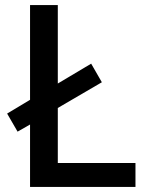

<svg xmlns="http://www.w3.org/2000/svg" viewBox="-20 -734 579 754"><path d="M98 0V-245L49 -217L8 -288L98 -342V-714H207V-406L338 -484L380 -411L207 -310V-94H512V0Z"/></svg>

Font: Noto Sans Lao Looped Medium
Style: Regular
Weight: 500
Designer: Mark Frömberg, Ben Mitchell
Foundry: The Fontpad Ltd
Version: Version 1.002; ttfautohint (v1.8.4.7-5d5b)